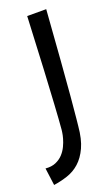

<svg xmlns="http://www.w3.org/2000/svg" viewBox="-161 -553 463 810"><g transform="rotate(-15 70.0 -148.5)"><path d="M132.8 0Q132.8 57.6 119.1 95.5Q105.5 133.3 83 157.2Q60.5 181.2 31 193.8Q1.5 206.5 -29.8 213.9L-46.9 137.2Q-20 137.2 -1.5 127.2Q17.1 117.2 29.1 101.8Q41 86.4 47.6 68.6Q54.2 50.8 57.1 35.2Q60.1 19.5 60.5 8.8Q61 -2 61 -2.9Q61 -43.5 59.1 -112.3Q57.6 -170.9 54.2 -266.8Q50.8 -362.8 44.9 -503.9L129.9 -511.2Q131.8 -378.9 132.8 -285.2Q133.8 -191.4 133.8 -130.9Q133.8 -95.7 133.5 -71Q133.3 -46.4 133.3 -30.8Q132.8 -12.2 132.8 0Z"/></g></svg>

Font: Englebert
Style: Regular
Weight: 400
Designer: Astigmatic (AOETI)
Foundry: Astigmatic (AOETI)
Version: Version 1.000